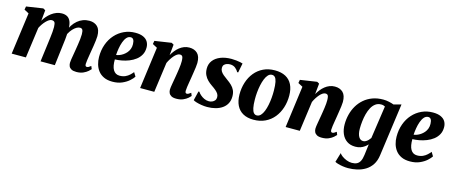

<svg xmlns="http://www.w3.org/2000/svg" viewBox="-49 -1182 4826 2057"><g transform="rotate(15 2364.0 -153.0)"><path d="M263.5 -541.5 251.5 -421.5Q265.5 -447.5 286.2 -471.5Q307 -495.5 332.2 -514.5Q357.5 -533.5 386.2 -544.5Q415 -555.5 445.5 -555.5Q482.5 -555.5 507 -540.8Q531.5 -526 544.2 -494.8Q557 -463.5 557.5 -414Q557.5 -406 557.2 -396.2Q557 -386.5 556 -376Q555 -365.5 553.5 -356L533.5 -374.5Q549 -418 571 -451.5Q593 -485 620.8 -508.2Q648.5 -531.5 681.2 -543.5Q714 -555.5 751.5 -555.5Q807 -555.5 841 -522.8Q875 -490 875 -417.5Q875 -399.5 871.2 -369.5Q867.5 -339.5 862.5 -306.8Q857.5 -274 852.5 -247Q848.5 -222 844 -194.5Q839.5 -167 835.8 -141.8Q832 -116.5 831.5 -98.5Q831.5 -80.5 837.5 -75.5Q843.5 -70.5 850.5 -70.5Q859 -70.5 868.8 -75.2Q878.5 -80 894.5 -93L908 -61Q901 -52 881.8 -35Q862.5 -18 831 -3.8Q799.5 10.5 755 10.5Q719 10.5 699.2 -0.8Q679.5 -12 672.2 -29.5Q665 -47 665 -66.5Q665 -80.5 668.8 -105.5Q672.5 -130.5 678 -159.8Q683.5 -189 687.5 -216.5Q692 -244.5 697 -276.5Q702 -308.5 705.5 -339.2Q709 -370 709 -394.5Q708.5 -431 700.2 -444.2Q692 -457.5 672.5 -457.5Q654 -457.5 634 -445.8Q614 -434 594.5 -412.8Q575 -391.5 559.2 -362.8Q543.5 -334 533.5 -300L557 -390.5Q556.5 -368.5 555 -344.2Q553.5 -320 551 -295.5Q548.5 -271 545 -247L515 0H356.5L384.5 -216Q388.5 -245 392.2 -276.5Q396 -308 398.8 -338.2Q401.5 -368.5 401 -392.5Q400 -432.5 390.5 -445Q381 -457.5 359 -457.5Q345 -457.5 329.2 -447.8Q313.5 -438 297.2 -421.2Q281 -404.5 266.2 -383.2Q251.5 -362 240.5 -339.5L194 0H36.5L99.5 -463L47.5 -491L54 -527.5L238.5 -555.5Z M1381.5 -104.5Q1368.5 -83.5 1338.2 -56.2Q1308 -29 1262 -8.8Q1216 11.5 1155 11.5Q1099 11.5 1059.8 -7Q1020.5 -25.5 996.2 -57Q972 -88.5 960.8 -127.8Q949.5 -167 949.5 -207.5Q949 -284 972.2 -348.2Q995.5 -412.5 1037.8 -459.5Q1080 -506.5 1137 -532.8Q1194 -559 1260.5 -559Q1314.5 -559 1348.5 -543.2Q1382.5 -527.5 1398.5 -500.8Q1414.5 -474 1415.5 -440.5Q1416.5 -392.5 1397.5 -357.2Q1378.5 -322 1346.2 -297.2Q1314 -272.5 1274.5 -257Q1235 -241.5 1194.8 -234.2Q1154.5 -227 1120 -226Q1119.5 -189 1124.8 -160.2Q1130 -131.5 1141.8 -111.5Q1153.5 -91.5 1171.2 -81Q1189 -70.5 1213 -70.5Q1249.5 -70.5 1276.2 -82.8Q1303 -95 1322.2 -113Q1341.5 -131 1355 -148ZM1225 -499.5Q1198 -499.5 1179 -478Q1160 -456.5 1147.8 -422.2Q1135.5 -388 1129 -349.2Q1122.5 -310.5 1120.5 -275.5Q1137 -277 1156.8 -284.5Q1176.5 -292 1196 -305.2Q1215.5 -318.5 1231.8 -337.2Q1248 -356 1257.2 -380.2Q1266.5 -404.5 1265.5 -434Q1264.5 -468 1254 -483.8Q1243.5 -499.5 1225 -499.5Z M1675 -422.5Q1690 -449 1709 -473Q1728 -497 1751.2 -515.5Q1774.5 -534 1801.8 -544.8Q1829 -555.5 1860 -555.5Q1916.5 -555.5 1950.2 -522.8Q1984 -490 1984 -417.5Q1984 -399.5 1980 -369.5Q1976 -339.5 1970.8 -306.8Q1965.5 -274 1961.5 -247Q1957.5 -222 1952.8 -194.5Q1948 -167 1944.5 -141.8Q1941 -116.5 1940.5 -98.5Q1940.5 -80.5 1946.5 -75.5Q1952.5 -70.5 1959 -70.5Q1967.5 -70.5 1977.5 -75.2Q1987.5 -80 2003.5 -92.5L2016.5 -60.5Q2009.5 -51.5 1990.2 -34.5Q1971 -17.5 1939.5 -3.5Q1908 10.5 1863.5 10.5Q1827.5 10.5 1808.2 -0.8Q1789 -12 1781.2 -29.5Q1773.5 -47 1773.5 -66.5Q1773.5 -77 1775.8 -93.8Q1778 -110.5 1781.8 -131.2Q1785.5 -152 1789.2 -174Q1793 -196 1796.5 -216Q1800 -237.5 1803.8 -261Q1807.5 -284.5 1810.8 -308.2Q1814 -332 1816 -354.2Q1818 -376.5 1817.5 -394.5Q1817 -419 1813.5 -432.8Q1810 -446.5 1802 -452Q1794 -457.5 1781 -457.5Q1766 -457.5 1750 -447Q1734 -436.5 1718.5 -418.8Q1703 -401 1688.8 -378.8Q1674.5 -356.5 1663.5 -332L1618 0H1461L1523 -463L1471 -491L1477.5 -527.5L1662.5 -555.5L1687 -541.5Z M2432.5 -433.5H2420Q2412 -453.5 2387.8 -474Q2363.5 -494.5 2327 -494.5Q2307.5 -494.5 2290 -488.2Q2272.5 -482 2261.8 -469.5Q2251 -457 2251 -436.5Q2251 -416 2261.2 -398.5Q2271.5 -381 2291.2 -364.2Q2311 -347.5 2338.5 -328Q2367.5 -308 2390.2 -286.2Q2413 -264.5 2426.2 -236.2Q2439.5 -208 2439.5 -168Q2439.5 -123.5 2421.8 -90Q2404 -56.5 2372 -34.2Q2340 -12 2297.5 -0.8Q2255 10.5 2206 10.5Q2174 10.5 2141.2 5Q2108.5 -0.5 2083.5 -8.2Q2058.5 -16 2049.5 -23.5L2074.5 -126H2084.5Q2093.5 -111 2112 -94.2Q2130.5 -77.5 2155.2 -65.5Q2180 -53.5 2208 -53.5Q2226.5 -53.5 2244 -60.8Q2261.5 -68 2272.8 -82.2Q2284 -96.5 2284 -118Q2284 -139 2273.5 -155.8Q2263 -172.5 2243.2 -189.2Q2223.5 -206 2195 -225Q2170.5 -241.5 2148 -263.5Q2125.5 -285.5 2111 -316Q2096.5 -346.5 2096.5 -388Q2096.5 -438.5 2125.2 -476Q2154 -513.5 2206 -534.2Q2258 -555 2328 -555Q2354 -555 2380 -552Q2406 -549 2425.8 -545Q2445.5 -541 2453 -537.5Z M2808.5 -557Q2879.5 -557 2927.5 -531.2Q2975.5 -505.5 3000.2 -456Q3025 -406.5 3025.5 -335.5Q3026 -264 3005.8 -200.8Q2985.5 -137.5 2946.5 -89.2Q2907.5 -41 2850.5 -13.5Q2793.5 14 2721 14Q2652 14 2604.5 -12.2Q2557 -38.5 2532.5 -88.2Q2508 -138 2507 -208Q2506.5 -281 2526.8 -344.2Q2547 -407.5 2586 -455.2Q2625 -503 2681 -530Q2737 -557 2808.5 -557ZM2791 -502.5Q2766 -502.5 2747.8 -483Q2729.5 -463.5 2716.5 -431.2Q2703.5 -399 2695.2 -359.5Q2687 -320 2683.2 -278.8Q2679.5 -237.5 2680 -201Q2680.5 -142 2688 -106.5Q2695.5 -71 2709.2 -55.5Q2723 -40 2742 -40Q2767 -40 2785.5 -59.2Q2804 -78.5 2817 -111Q2830 -143.5 2838 -183.5Q2846 -223.5 2849.5 -264.8Q2853 -306 2852.5 -343.5Q2852 -404 2844.8 -438.8Q2837.5 -473.5 2824 -488Q2810.5 -502.5 2791 -502.5Z M3289 -422.5Q3304 -449 3323 -473Q3342 -497 3365.2 -515.5Q3388.5 -534 3415.8 -544.8Q3443 -555.5 3474 -555.5Q3530.5 -555.5 3564.2 -522.8Q3598 -490 3598 -417.5Q3598 -399.5 3594 -369.5Q3590 -339.5 3584.8 -306.8Q3579.5 -274 3575.5 -247Q3571.5 -222 3566.8 -194.5Q3562 -167 3558.5 -141.8Q3555 -116.5 3554.5 -98.5Q3554.5 -80.5 3560.5 -75.5Q3566.5 -70.5 3573 -70.5Q3581.5 -70.5 3591.5 -75.2Q3601.5 -80 3617.5 -92.5L3630.5 -60.5Q3623.5 -51.5 3604.2 -34.5Q3585 -17.5 3553.5 -3.5Q3522 10.5 3477.5 10.5Q3441.5 10.5 3422.2 -0.8Q3403 -12 3395.2 -29.5Q3387.5 -47 3387.5 -66.5Q3387.5 -77 3389.8 -93.8Q3392 -110.5 3395.8 -131.2Q3399.5 -152 3403.2 -174Q3407 -196 3410.5 -216Q3414 -237.5 3417.8 -261Q3421.5 -284.5 3424.8 -308.2Q3428 -332 3430 -354.2Q3432 -376.5 3431.5 -394.5Q3431 -419 3427.5 -432.8Q3424 -446.5 3416 -452Q3408 -457.5 3395 -457.5Q3380 -457.5 3364 -447Q3348 -436.5 3332.5 -418.8Q3317 -401 3302.8 -378.8Q3288.5 -356.5 3277.5 -332L3232 0H3075L3137 -463L3085 -491L3091.5 -527.5L3276.5 -555.5L3301 -541.5Z M4131 29.5Q4122.5 93.5 4093.8 136.8Q4065 180 4023 205.2Q3981 230.5 3932 241.5Q3883 252.5 3834 252.5Q3804 252.5 3775 248Q3746 243.5 3722.5 236.8Q3699 230 3686.5 222L3718 117Q3725 131 3747.2 147.5Q3769.5 164 3799.2 175.8Q3829 187.5 3858.5 187.5Q3891 187.5 3913.5 176.5Q3936 165.5 3949.5 139.5Q3963 113.5 3968.5 69.5L3983.5 -51Q3969 -35 3949.8 -21Q3930.5 -7 3905.5 1.8Q3880.5 10.5 3849 10.5Q3793 10.5 3755 -15.8Q3717 -42 3697.5 -87.8Q3678 -133.5 3678 -192Q3678 -248 3691.5 -301.5Q3705 -355 3732 -400.8Q3759 -446.5 3799.2 -481.2Q3839.5 -516 3892.2 -535.5Q3945 -555 4011 -555Q4042.5 -555 4074.2 -548Q4106 -541 4127.5 -532.5L4211.5 -554.5ZM4045.5 -487.5Q4038 -492 4027 -495.2Q4016 -498.5 4002 -498.5Q3966 -498.5 3939.5 -479Q3913 -459.5 3895.2 -426.5Q3877.5 -393.5 3867 -353.2Q3856.5 -313 3851.8 -270.2Q3847 -227.5 3847 -189.5Q3847 -159 3852 -136.5Q3857 -114 3866 -99Q3875 -84 3887.5 -76.5Q3900 -69 3915 -69Q3930.5 -69 3945 -77.2Q3959.5 -85.5 3971.5 -98Q3983.5 -110.5 3992.5 -124Z M4681.5 -104.5Q4668.5 -83.5 4638.2 -56.2Q4608 -29 4562 -8.8Q4516 11.5 4455 11.5Q4399 11.5 4359.8 -7Q4320.5 -25.5 4296.2 -57Q4272 -88.5 4260.8 -127.8Q4249.5 -167 4249.5 -207.5Q4249 -284 4272.2 -348.2Q4295.5 -412.5 4337.8 -459.5Q4380 -506.5 4437 -532.8Q4494 -559 4560.5 -559Q4614.5 -559 4648.5 -543.2Q4682.5 -527.5 4698.5 -500.8Q4714.5 -474 4715.5 -440.5Q4716.5 -392.5 4697.5 -357.2Q4678.5 -322 4646.2 -297.2Q4614 -272.5 4574.5 -257Q4535 -241.5 4494.8 -234.2Q4454.5 -227 4420 -226Q4419.5 -189 4424.8 -160.2Q4430 -131.5 4441.8 -111.5Q4453.5 -91.5 4471.2 -81Q4489 -70.5 4513 -70.5Q4549.5 -70.5 4576.2 -82.8Q4603 -95 4622.2 -113Q4641.5 -131 4655 -148ZM4525 -499.5Q4498 -499.5 4479 -478Q4460 -456.5 4447.8 -422.2Q4435.5 -388 4429 -349.2Q4422.5 -310.5 4420.5 -275.5Q4437 -277 4456.8 -284.5Q4476.5 -292 4496 -305.2Q4515.5 -318.5 4531.8 -337.2Q4548 -356 4557.2 -380.2Q4566.5 -404.5 4565.5 -434Q4564.5 -468 4554 -483.8Q4543.5 -499.5 4525 -499.5Z"/></g></svg>

Font: Merriweather 48pt Black
Style: Italic
Weight: 900
Italic angle: -7.8°
Version: Version 2.101